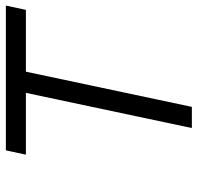

<svg xmlns="http://www.w3.org/2000/svg" viewBox="-30 -660 690 671"><g transform="rotate(-90 315.5 -325.0)"><path d="M203 0 326 -580H110L125 -650H631L616 -580H400L277 0Z"/></g></svg>

Font: Sometype Mono
Style: Italic
Weight: 400
Italic angle: -12°
Monospace: yes
Designer: Ryoichi Tsunekawa
Foundry: Dharma Type
Version: Version 1.000; ttfautohint (v1.8.3)